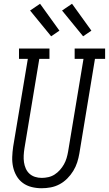

<svg xmlns="http://www.w3.org/2000/svg" viewBox="-20 -993 579 1021"><path d="M201 8Q174 8 148 1.5Q122 -5 101.5 -20Q81 -35 68 -57.5Q55 -80 49.5 -105.5Q44 -131 45 -158Q46 -185 50 -213L128 -680H81V-735H243V-680H189L110 -204Q107 -185 106 -166.5Q105 -148 107.5 -130.5Q110 -113 117 -97Q124 -81 136.5 -69.5Q149 -58 166 -52.5Q183 -47 202 -47Q219 -47 237 -51Q255 -55 270.5 -65Q286 -75 298.5 -89Q311 -103 320 -119Q329 -135 334 -152Q339 -169 342 -186L424 -680H377V-735H539V-680H485L402 -177Q398 -153 390.5 -129.5Q383 -106 369.5 -84Q356 -62 337.5 -43.5Q319 -25 296.5 -13Q274 -1 249.5 3.5Q225 8 201 8ZM422 -800 310 -937 363 -973 466 -830ZM252 -800 140 -937 193 -973 296 -830Z"/></svg>

Font: Iosevka Curly Slab LtObl
Style: Regular
Weight: 300
Italic angle: -9°
Monospace: yes
Designer: Belleve Invis
Foundry: Belleve Invis
Version: Version 11.0.0; ttfautohint (v1.8.3)